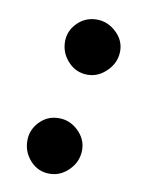

<svg xmlns="http://www.w3.org/2000/svg" viewBox="-58 -469 376 511"><g transform="rotate(10 130.0 -213.0)"><path d="M110 0Q79 0 58 -23Q37 -46 37 -77Q37 -106 58 -128Q79 -150 110 -150Q140 -150 162.5 -128Q185 -106 185 -77Q185 -46 162.5 -23Q140 0 110 0ZM164 -277Q133 -277 111.5 -300Q90 -323 90 -354Q90 -383 111.5 -404.5Q133 -426 164 -426Q193 -426 216 -404.5Q239 -383 239 -354Q239 -323 216 -300Q193 -277 164 -277Z"/></g></svg>

Font: Edu TAS Beginner
Style: Bold
Weight: 700
Version: Version 1.003